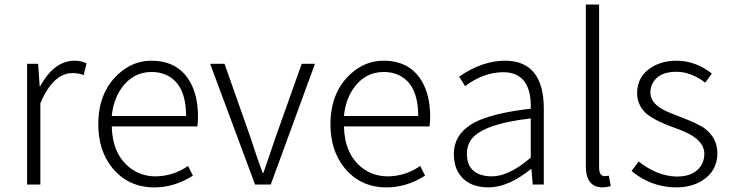

<svg xmlns="http://www.w3.org/2000/svg" viewBox="-20 -815 3226 848"><path d="M99.6 0V-533.2H148.4L155.3 -433.6H157.2Q212.9 -536.1 293 -545.9Q300.8 -546.9 307.6 -546.9Q340.8 -546.9 362.3 -535.2L349.6 -483.4Q326.2 -492.2 300.8 -492.2Q230.5 -492.2 179.7 -403.3Q168 -382.8 158.2 -358.4V0Z M662.1 12.7Q545.9 12.7 475.6 -74.2Q414.1 -150.4 414.1 -265.6Q414.1 -406.2 502 -487.3Q566.4 -546.9 648.4 -546.9Q776.4 -546.9 828.1 -436.5Q854.5 -378.9 854.5 -298.8Q854.5 -275.4 851.6 -256.8H473.6Q476.6 -133.8 554.7 -73.2Q603.5 -36.1 668 -36.1Q746.1 -37.1 810.5 -82L832 -39.1Q750 12.7 662.1 12.7ZM473.6 -302.7H801.8Q801.8 -448.2 709 -486.3Q681.6 -497.1 649.4 -497.1Q567.4 -497.1 516.6 -425.8Q480.5 -374 473.6 -302.7Z M1106.4 0 908.2 -533.2H971.7L1086.9 -206.1Q1114.3 -121.1 1139.6 -51.8H1143.6Q1186.5 -175.8 1196.3 -206.1L1312.5 -533.2H1371.1L1175.8 0Z M1687.5 12.7Q1571.3 12.7 1501 -74.2Q1439.5 -150.4 1439.5 -265.6Q1439.5 -406.2 1527.3 -487.3Q1591.8 -546.9 1673.8 -546.9Q1801.8 -546.9 1853.5 -436.5Q1879.9 -378.9 1879.9 -298.8Q1879.9 -275.4 1877 -256.8H1499Q1502 -133.8 1580.1 -73.2Q1628.9 -36.1 1693.4 -36.1Q1771.5 -37.1 1835.9 -82L1857.4 -39.1Q1775.4 12.7 1687.5 12.7ZM1499 -302.7H1827.1Q1827.1 -448.2 1734.4 -486.3Q1707 -497.1 1674.8 -497.1Q1592.8 -497.1 1542 -425.8Q1505.9 -374 1499 -302.7Z M2138.7 12.7Q2042 12.7 2002.9 -55.7Q1984.4 -88.9 1984.4 -133.8Q1984.4 -237.3 2101.6 -286.1Q2180.7 -318.4 2324.2 -335Q2328.1 -482.4 2221.7 -495.1Q2211.9 -496.1 2202.1 -496.1Q2114.3 -495.1 2034.2 -434.6L2007.8 -476.6Q2110.4 -546.9 2210 -546.9Q2359.4 -546.9 2378.9 -385.7Q2381.8 -362.3 2381.8 -337.9V0H2333L2327.1 -68.4H2325.2Q2225.6 11.7 2138.7 12.7ZM2151.4 -36.1Q2223.6 -36.1 2311.5 -108.4Q2318.4 -114.3 2324.2 -119.1V-292Q2103.5 -266.6 2057.6 -193.4Q2042 -168 2042 -136.7Q2042 -54.7 2119.1 -39.1Q2134.8 -36.1 2151.4 -36.1Z M2638.7 12.7Q2568.4 10.7 2567.4 -79.1V-794.9H2626V-73.2Q2627 -38.1 2649.4 -37.1Q2659.2 -37.1 2668.9 -39.1L2677.7 6.8Q2657.2 12.7 2638.7 12.7Z M2965.8 12.7Q2855.5 11.7 2769.5 -59.6L2800.8 -101.6Q2882.8 -37.1 2968.8 -35.2Q3053.7 -35.2 3082 -93.8Q3090.8 -113.3 3090.8 -135.7Q3090.8 -195.3 3002.9 -233.4Q2986.3 -241.2 2960.9 -250Q2863.3 -285.2 2829.1 -318.4Q2793.9 -354.5 2793.9 -403.3Q2793.9 -479.5 2860.4 -519.5Q2906.2 -546.9 2969.7 -546.9Q3053.7 -545.9 3124 -490.2L3094.7 -450.2Q3031.2 -498 2967.8 -498Q2884.8 -498 2859.4 -441.4Q2852.5 -424.8 2852.5 -406.2Q2852.5 -356.4 2921.9 -324.2Q2938.5 -316.4 2976.6 -301.8Q3065.4 -268.6 3094.7 -246.1Q3147.5 -205.1 3148.4 -138.7Q3148.4 -58.6 3080.1 -16.6Q3032.2 12.7 2965.8 12.7Z"/></svg>

Font: Taipei Sans TC Beta Light
Style: Regular
Weight: 300
Designer: JT Foundry
Foundry: JT Foundry
Version: Version 1.000